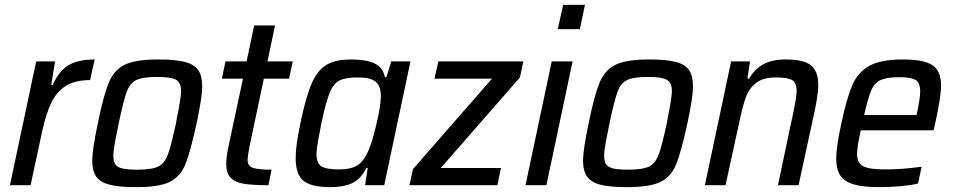

<svg xmlns="http://www.w3.org/2000/svg" viewBox="-20 -763 3929 791"><path d="M129 -510H207L191 -413H197Q225 -474 265 -496Q305 -518 370 -518L351 -433Q290 -433 252 -409.5Q214 -386 192 -341Q170 -296 154 -223L106 0H21Z M360 -102Q360 -145 383 -255Q407 -373 429 -424.5Q451 -476 495.5 -497Q540 -518 633 -518Q703 -518 741.5 -508Q780 -498 796.5 -474.5Q813 -451 813 -407Q813 -363 790 -255Q764 -135 743 -84.5Q722 -34 678 -13Q634 8 541 8Q470 8 431.5 -2Q393 -12 376.5 -35.5Q360 -59 360 -102ZM705 -255 709 -277Q726 -362 726 -388Q726 -423 705 -434.5Q684 -446 627 -446Q567 -446 541 -433Q515 -420 502 -384.5Q489 -349 469 -255Q460 -212 453.5 -176.5Q447 -141 447 -122Q447 -97 456 -85Q465 -73 486 -68.5Q507 -64 546 -64Q606 -64 632 -77Q658 -90 671.5 -126Q685 -162 705 -255Z M912 -88Q912 -117 922 -163L981 -439H894L909 -510H996L1027 -658H1113L1082 -510H1186L1171 -439H1067L1008 -160Q1000 -117 1000 -105Q1000 -80 1021 -72Q1042 -64 1099 -64L1086 0Q1020 0 984 -6Q948 -12 930 -31Q912 -50 912 -88Z M1198 -113Q1198 -163 1218 -257Q1240 -364 1264 -419Q1288 -474 1325 -496Q1362 -518 1426 -518Q1488 -518 1522.5 -502Q1557 -486 1566 -445H1572L1592 -510H1671L1563 0H1484L1495 -71H1489Q1466 -24 1430 -8Q1394 8 1342 8Q1263 8 1230.5 -18Q1198 -44 1198 -113ZM1491 -128Q1510 -164 1529.5 -246Q1549 -328 1549 -367Q1549 -409 1527.5 -426.5Q1506 -444 1455 -444Q1404 -444 1379 -431.5Q1354 -419 1338.5 -381.5Q1323 -344 1304 -255Q1296 -214 1290 -180.5Q1284 -147 1284 -129Q1284 -90 1304 -77.5Q1324 -65 1377 -65Q1422 -65 1448 -79.5Q1474 -94 1491 -128Z M1667 0 1681 -66 2007 -439H1770L1786 -510H2136L2122 -444L1796 -71H2044L2029 0Z M2278 -643 2300 -743H2390L2369 -643ZM2145 0 2253 -510H2339L2231 0Z M2382 -102Q2382 -145 2405 -255Q2429 -373 2451 -424.5Q2473 -476 2517.5 -497Q2562 -518 2655 -518Q2725 -518 2763.5 -508Q2802 -498 2818.5 -474.5Q2835 -451 2835 -407Q2835 -363 2812 -255Q2786 -135 2765 -84.5Q2744 -34 2700 -13Q2656 8 2563 8Q2492 8 2453.5 -2Q2415 -12 2398.5 -35.5Q2382 -59 2382 -102ZM2727 -255 2731 -277Q2748 -362 2748 -388Q2748 -423 2727 -434.5Q2706 -446 2649 -446Q2589 -446 2563 -433Q2537 -420 2524 -384.5Q2511 -349 2491 -255Q2482 -212 2475.5 -176.5Q2469 -141 2469 -122Q2469 -97 2478 -85Q2487 -73 2508 -68.5Q2529 -64 2568 -64Q2628 -64 2654 -77Q2680 -90 2693.5 -126Q2707 -162 2727 -255Z M2992 -510H3070L3059 -439H3066Q3088 -477 3123.5 -497.5Q3159 -518 3217 -518Q3292 -518 3321.5 -493.5Q3351 -469 3351 -413Q3351 -379 3338 -314L3270 0H3185L3247 -294Q3262 -364 3262 -388Q3262 -422 3243.5 -433Q3225 -444 3177 -444Q3124 -444 3095 -421.5Q3066 -399 3052.5 -362Q3039 -325 3025 -256L2969 0H2884Z M3425 -109Q3425 -157 3446 -254Q3469 -361 3492 -413.5Q3515 -466 3562 -492Q3609 -518 3700 -518Q3788 -518 3822.5 -493.5Q3857 -469 3857 -411Q3857 -365 3833 -255L3826 -226H3526Q3511 -156 3511 -129Q3511 -103 3522 -89.5Q3533 -76 3558.5 -70.5Q3584 -65 3631 -65Q3693 -65 3777 -76L3762 -7Q3734 0 3689.5 4Q3645 8 3603 8Q3536 8 3497 -3.5Q3458 -15 3441.5 -40.5Q3425 -66 3425 -109ZM3756 -289 3759 -303Q3771 -361 3771 -386Q3771 -422 3752 -433.5Q3733 -445 3686 -445Q3634 -445 3608.5 -433.5Q3583 -422 3569.5 -391Q3556 -360 3540 -289Z"/></svg>

Font: Saira Semi Condensed
Style: Italic
Weight: 400
Width: 4
Italic angle: -12°
Designer: Hector Gatti with collaboration of the Omnibus-Type team
Foundry: Omnibus-Type
Version: Version 1.001; ttfautohint (v1.8)